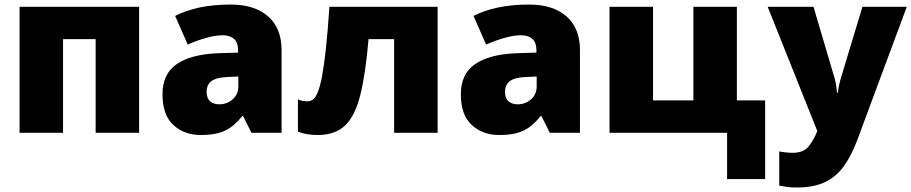

<svg xmlns="http://www.w3.org/2000/svg" viewBox="-20 -583 4001 843"><path d="M590.8 -553.2V0H399.9V-411.1H256.8V0H65.9V-553.2Z M993.2 -563Q1098.1 -563 1157.2 -511Q1216.3 -459 1216.3 -362.8V0H1084L1047.4 -73.2H1043.5Q1020 -43.9 995.4 -25.6Q970.7 -7.3 939 1.2Q907.2 9.8 861.3 9.8Q789.1 9.8 741.2 -34.2Q693.4 -78.1 693.4 -168.9Q693.4 -257.8 754.9 -300.8Q816.4 -343.8 933.1 -349.1L1025.4 -352.1V-359.9Q1025.4 -397 1007.1 -412.6Q988.8 -428.2 958 -428.2Q925.3 -428.2 885 -416.7Q844.7 -405.3 804.2 -387.2L749 -513.2Q796.9 -537.6 857.4 -550.3Q918 -563 993.2 -563ZM1026.4 -247.1 982.4 -245.1Q929.7 -243.2 908.4 -226.8Q887.2 -210.4 887.2 -180.2Q887.2 -151.9 902.3 -138.4Q917.5 -125 942.4 -125Q977.1 -125 1001.7 -147Q1026.4 -168.9 1026.4 -204.1Z M1901.4 0H1710.4V-411.1H1598.1Q1585 -257.8 1561.8 -165.3Q1538.6 -72.8 1494.6 -31.5Q1450.7 9.8 1374.5 9.8Q1324.7 9.8 1288.1 -4.9V-147Q1297.9 -142.1 1308.3 -140.1Q1318.8 -138.2 1331.1 -138.2Q1343.3 -138.2 1354 -146Q1364.7 -153.8 1374.8 -177.2Q1384.8 -200.7 1393.6 -246.3Q1402.3 -292 1410.6 -366.7Q1418.9 -441.4 1426.3 -553.2H1901.4Z M2303.2 -563Q2408.2 -563 2467.3 -511Q2526.4 -459 2526.4 -362.8V0H2394L2357.4 -73.2H2353.5Q2330.1 -43.9 2305.4 -25.6Q2280.8 -7.3 2249 1.2Q2217.3 9.8 2171.4 9.8Q2099.1 9.8 2051.3 -34.2Q2003.4 -78.1 2003.4 -168.9Q2003.4 -257.8 2064.9 -300.8Q2126.5 -343.8 2243.2 -349.1L2335.4 -352.1V-359.9Q2335.4 -397 2317.1 -412.6Q2298.8 -428.2 2268.1 -428.2Q2235.4 -428.2 2195.1 -416.7Q2154.8 -405.3 2114.3 -387.2L2059.1 -513.2Q2106.9 -537.6 2167.5 -550.3Q2228 -563 2303.2 -563ZM2336.4 -247.1 2292.5 -245.1Q2239.7 -243.2 2218.5 -226.8Q2197.3 -210.4 2197.3 -180.2Q2197.3 -151.9 2212.4 -138.4Q2227.5 -125 2252.4 -125Q2287.1 -125 2311.8 -147Q2336.4 -168.9 2336.4 -204.1Z M3339.4 203.1H3172.4V0H2656.2V-553.2H2847.2V-142.1H3024.4V-553.2H3215.3V-142.1H3339.4Z M3350.6 -553.2H3551.8L3645.5 -235.8Q3648.4 -225.6 3651.1 -208.5Q3653.8 -191.4 3654.8 -175.8H3658.7Q3661.1 -195.8 3664.3 -210.7Q3667.5 -225.6 3670.4 -234.9L3766.6 -553.2H3961.4L3742.7 35.2Q3717.3 102.5 3683.8 148.2Q3650.4 193.8 3601.3 217Q3552.2 240.2 3479.5 240.2Q3453.1 240.2 3434.3 237.5Q3415.5 234.9 3401.4 231.9V82Q3412.1 84 3427.7 85.9Q3443.4 87.9 3460.4 87.9Q3507.8 87.9 3530 60.3Q3552.2 32.7 3566.4 -2.9L3568.4 -7.8Z"/></svg>

Font: Open Sans ExtraBold
Style: Regular
Weight: 800
Designer: Monotype Design Team
Foundry: Monotype Imaging Inc.
Version: Version 3.003; ttfautohint (v1.8.4)